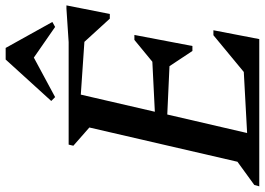

<svg xmlns="http://www.w3.org/2000/svg" viewBox="-178 -806 958 695"><g transform="rotate(-90 301.5 -459.0)"><path d="M-26 0 -21 -18 63 -79 187 -615 121 -673 125 -690H496L617 -698H629L598 -541H581L497 -633L306 -646L244 -378L425 -387L504 -452H522L482 -242H464L409 -325L234 -333L167 -44L388 -56L521 -166H539L507 0ZM297 -739 283 -753 433 -918H475L569 -749L551 -739L440 -816Z"/></g></svg>

Font: Platypi
Style: Italic
Weight: 400
Italic angle: -13°
Designer: David Sargent
Foundry: Bolt Cutter Type
Version: Version 1.200; ttfautohint (v1.8.4.7-5d5b)